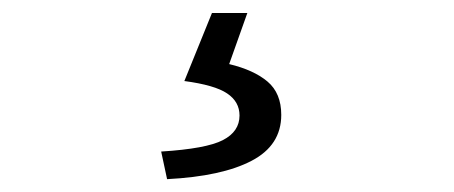

<svg xmlns="http://www.w3.org/2000/svg" viewBox="-20 -29 707 299"><path d="M240.2 250 231 207Q301.3 202.6 327.1 189.2Q353 175.8 353 150.9Q353 129.4 333.7 116.5Q314.5 103.5 267.1 97.2L310.1 -8.8H365.2L336.9 70.8Q375.5 80.1 396.7 98.1Q418 116.2 418 149.9Q418 197.3 371.8 221.4Q325.7 245.6 240.2 250Z"/></svg>

Font: Shanggu Mono N
Style: Regular
Weight: 350
Designer: GuiWonder
Version: Version 1.021